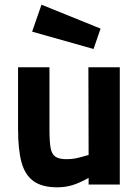

<svg xmlns="http://www.w3.org/2000/svg" viewBox="-20 -787 593 819"><path d="M491 -500V0H358V-28Q316 -5 286.5 3.5Q257 12 224 12Q160 12 123.5 -14Q87 -40 72 -94Q57 -148 57 -238V-500H191V-236Q191 -182 196 -155.5Q201 -129 216.5 -118.5Q232 -108 264 -108Q287 -108 305.5 -112Q324 -116 358 -126L357 -500ZM117 -652 157 -767 409 -665 379 -578Z"/></svg>

Font: Cairo
Style: Bold
Weight: 700
Designer: Mohamed Gaber
Foundry: Kief Type Foundry
Version: Version 2.100